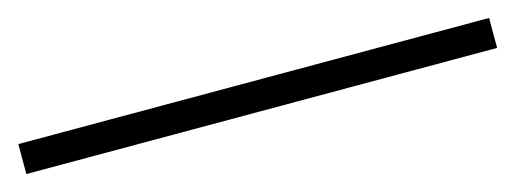

<svg xmlns="http://www.w3.org/2000/svg" viewBox="-19 -55 697 260"><g transform="rotate(-15 330.0 75.0)"><path d="M0 96V54H660V96Z"/></g></svg>

Font: Vela Sans GX ExtLt
Style: Regular
Weight: 200
Designer: Principal design: Mikhail Sharanda - project Manrope.
Design modification: Ravid Balaliev
Foundry: Mikhail Sharanda
Version: Version 1.001